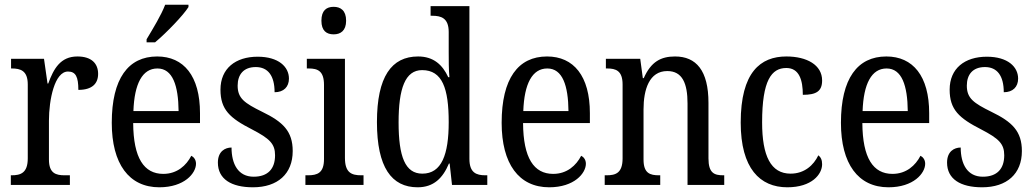

<svg xmlns="http://www.w3.org/2000/svg" viewBox="-20 -786 4398 816"><path d="M26 0H277V-41H255C218 -41 188 -49 188 -108V-273C188 -362 212 -482 269 -482C302 -482 313 -459 313 -404C372 -404 397 -431 397 -472C397 -517 368 -546 309 -546C237 -546 208 -494 185 -431H182L167 -536H27V-495H30C67 -495 98 -486 98 -427V-113C98 -50 67 -41 29 -41H26Z M603 -619V-606H639C688 -647 759 -721 781 -756V-766H682C665 -721 631 -666 603 -619ZM657 10C764 10 813 -50 813 -90C813 -108 803 -119 793 -124C772 -83 733 -47 674 -47C592 -47 547 -114 546 -263H830V-305C830 -463 761 -546 648 -546C525 -546 455 -452 455 -264C455 -90 528 10 657 10ZM739 -314H547C551 -430 585 -495 649 -495C714 -495 738 -422 739 -314Z M1055 10C1160 10 1224 -47 1224 -144C1224 -228 1183 -268 1094 -311C1019 -348 990 -368 990 -422C990 -469 1015 -501 1067 -501C1119 -501 1147 -464 1147 -394C1186 -394 1208 -417 1208 -452C1208 -502 1164 -545 1075 -545C981 -545 917 -495 917 -405C917 -320 957 -284 1051 -236C1126 -197 1149 -175 1149 -126C1149 -69 1119 -35 1058 -35C992 -35 964 -89 964 -159C937 -159 906 -143 906 -95C906 -25 963 10 1055 10Z M1398 -640C1427 -640 1451 -655 1451 -698C1451 -742 1427 -757 1398 -757C1368 -757 1346 -742 1346 -698C1346 -655 1368 -640 1398 -640ZM1278 0H1525V-41H1515C1474 -41 1446 -52 1446 -115V-536H1284V-495H1292C1331 -495 1357 -484 1357 -425V-110C1357 -51 1329 -41 1289 -41H1278Z M1755 10C1823 10 1862 -29 1888 -91H1891L1901 0H2051V-41H2043C2004 -41 1975 -52 1975 -111V-760H1810V-719H1817C1854 -719 1887 -710 1887 -650V-565C1887 -529 1887 -490 1890 -458H1885C1861 -510 1823 -546 1757 -546C1644 -546 1582 -460 1582 -267C1582 -75 1644 10 1755 10ZM1775 -48C1702 -48 1674 -120 1674 -266C1674 -410 1702 -488 1774 -488C1860 -488 1887 -410 1887 -267C1887 -129 1857 -48 1775 -48Z M2314 10C2421 10 2470 -50 2470 -90C2470 -108 2460 -119 2450 -124C2429 -83 2390 -47 2331 -47C2249 -47 2204 -114 2203 -263H2487V-305C2487 -463 2418 -546 2305 -546C2182 -546 2112 -452 2112 -264C2112 -90 2185 10 2314 10ZM2396 -314H2204C2208 -430 2242 -495 2306 -495C2371 -495 2395 -422 2396 -314Z M2550 0H2786V-41H2781C2743 -41 2715 -49 2715 -108V-321C2715 -405 2739 -484 2816 -484C2880 -484 2902 -432 2902 -346V0H3058V-41H3054C3016 -41 2991 -50 2991 -113V-349C2991 -486 2939 -546 2849 -546C2789 -546 2747 -524 2716 -454H2712L2701 -536H2555V-495H2560C2597 -495 2626 -486 2626 -427V-113C2626 -50 2596 -41 2558 -41H2550Z M3326 10C3430 10 3474 -45 3474 -88C3474 -107 3468 -118 3458 -126C3438 -84 3399 -48 3340 -48C3256 -48 3219 -123 3219 -266C3219 -445 3259 -497 3322 -497C3377 -497 3392 -445 3392 -383C3449 -383 3474 -398 3474 -444C3474 -510 3409 -546 3322 -546C3212 -546 3128 -479 3128 -265C3128 -70 3210 10 3326 10Z M3756 10C3863 10 3912 -50 3912 -90C3912 -108 3902 -119 3892 -124C3871 -83 3832 -47 3773 -47C3691 -47 3646 -114 3645 -263H3929V-305C3929 -463 3860 -546 3747 -546C3624 -546 3554 -452 3554 -264C3554 -90 3627 10 3756 10ZM3838 -314H3646C3650 -430 3684 -495 3748 -495C3813 -495 3837 -422 3838 -314Z M4154 10C4259 10 4323 -47 4323 -144C4323 -228 4282 -268 4193 -311C4118 -348 4089 -368 4089 -422C4089 -469 4114 -501 4166 -501C4218 -501 4246 -464 4246 -394C4285 -394 4307 -417 4307 -452C4307 -502 4263 -545 4174 -545C4080 -545 4016 -495 4016 -405C4016 -320 4056 -284 4150 -236C4225 -197 4248 -175 4248 -126C4248 -69 4218 -35 4157 -35C4091 -35 4063 -89 4063 -159C4036 -159 4005 -143 4005 -95C4005 -25 4062 10 4154 10Z"/></svg>

Font: Noto Serif Khmer Condensed
Style: Regular
Weight: 400
Width: 3
Designer: Danh Hong and the Monotype Design Team
Foundry: Monotype Imaging Inc.
Version: Version 2.004